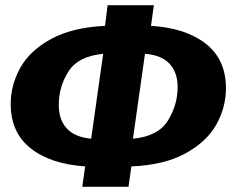

<svg xmlns="http://www.w3.org/2000/svg" viewBox="-20 -715 885 735"><path d="M483 -78 472 0H295L306 -78Q173 -87 97 -147.5Q21 -208 21 -317Q21 -390 58 -456Q95 -522 176 -566Q257 -610 382 -616L392 -695H569L558 -616Q691 -608 768 -547.5Q845 -487 845 -377Q845 -304 808 -238Q771 -172 689.5 -127.5Q608 -83 483 -78ZM660 -382Q660 -437 629.5 -470.5Q599 -504 535 -509L489 -184Q585 -193 622.5 -253Q660 -313 660 -382ZM329 -184 375 -509Q280 -500 242.5 -442Q205 -384 205 -313Q205 -257 235.5 -223.5Q266 -190 329 -184Z"/></svg>

Font: Trujillo ExtraBold
Style: Italic
Weight: 800
Italic angle: -8°
Designer: Fira Sans original fonts by bBox Type GmbH, Carrois Corporate GbR, & Edenspiekermann AG / Changes by Cristiano Sobral
Foundry: Fira Sans original fonts by bBox Type GmbH, Carrois Corporate GbR, & Edenspiekermann AG / Changes by Cristiano Sobral
Version: Version 4.301;July 28, 2020;FontCreator 13.0.0.2655 64-bit